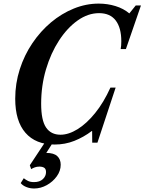

<svg xmlns="http://www.w3.org/2000/svg" viewBox="-20 -792 802 1066"><path d="M283 10.5Q178 10.5 121.2 -54.8Q64.5 -120 64.5 -244Q64.5 -329 89.8 -407.5Q115 -486 159.8 -552.2Q204.5 -618.5 263.2 -667.8Q322 -717 389.8 -744.5Q457.5 -772 528 -772Q577 -772 621.5 -758.2Q666 -744.5 698 -717.5L733.5 -761.5H762.5L679 -519.5H650Q653.5 -537.5 653.5 -563Q653.5 -637.5 622.5 -678.2Q591.5 -719 530 -719Q468.5 -719 411 -678.2Q353.5 -637.5 307.8 -567.2Q262 -497 235.2 -406.5Q208.5 -316 208.5 -216Q208.5 -124 235.8 -84Q263 -44 316 -44Q361 -44 410.8 -74.8Q460.5 -105.5 508 -164Q555.5 -222.5 593 -305.5H622L521 0H492L491.5 -64.5H489.5Q444.5 -30.5 393 -10Q341.5 10.5 283 10.5ZM169.5 254.5Q146 254.5 125.8 246.2Q105.5 238 95 224.5L112 197.5Q123 206.5 136 212.8Q149 219 169 219Q200.5 219 218 202.5Q235.5 186 235.5 163.5Q235.5 146 225.5 139.5Q215.5 133 199 133Q185 133 173.8 137Q162.5 141 153 147L145.5 125.5L239.5 -16.5H284L237 57Q279 57 298 74.8Q317 92.5 317 122.5Q317 157 295.2 187Q273.5 217 239.8 235.8Q206 254.5 169.5 254.5Z"/></svg>

Font: Libre Caslon Condensed Bold
Style: Italic
Weight: 700
Italic angle: -22.583°
Designer: Pablo Impallari, Rodrigo Fuenzalida, Katja Schimmel, Ertekin Erdin
Foundry: Pablo Impallari, Rodrigo Fuenzalida
Version: Version 2.000; ttfautohint (v1.8.4.7-5d5b);gftools[0.9.33]